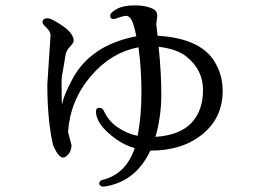

<svg xmlns="http://www.w3.org/2000/svg" viewBox="-20 -657 1040 714"><path d="M570 -483Q638 -475 674 -446Q735 -397 735 -322Q735 -246 692 -200Q648 -154 558 -148Q579 -219 580 -302Q580 -385 570 -483ZM156 -342Q156 -208 178 -115Q198 -71 215 -71Q223 -71 234 -83Q245 -95 246 -117Q246 -118 233 -166Q241 -283 317 -373Q393 -462 495 -481Q506 -402 506 -314Q506 -226 492 -152Q454 -159 420 -182Q386 -204 368 -241Q362 -256 350 -256H349Q337 -256 337 -243Q337 -192 414 -138Q446 -116 481 -106Q448 -9 361 12Q349 15 349 25Q349 30 353 33Q356 37 363 37Q370 37 383 34Q488 12 539 -97H541Q658 -97 733 -158Q808 -219 808 -319Q808 -371 786 -413Q738 -514 566 -524L562 -560Q561 -562 561 -567L565 -598Q565 -615 551 -623Q524 -637 482 -637Q440 -637 415 -624Q389 -610 390 -598Q390 -586 402 -586Q407 -586 423 -592Q439 -598 449 -598H450Q459 -598 468 -585Q477 -571 487 -522Q319 -490 251 -366Q215 -300 211 -267Q209 -282 209 -340V-357Q209 -372 216 -406Q222 -440 224 -454Q226 -468 240 -483Q254 -498 254 -505Q254 -535 205 -566Q170 -589 157 -589Q138 -589 138 -573Q138 -568 153 -554Q168 -539 168 -526L156 -343Z"/></svg>

Font: Sawarabi Mincho
Style: Regular
Weight: 400
Version: Version 1.082; ttfautohint (v1.8.4.7-5d5b)